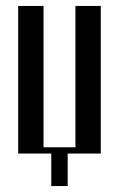

<svg xmlns="http://www.w3.org/2000/svg" viewBox="-20 -515 394 644"><path d="M41 -495H126V-21H233V-495H318V0H207V109H152V0H41Z"/></svg>

Font: Moniqa SemBd Heading
Style: Regular
Weight: 600
Designer: Rajesh Rajput
Foundry: Rajesh Rajput
Version: Version 1.000